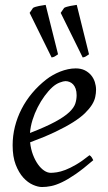

<svg xmlns="http://www.w3.org/2000/svg" viewBox="-20 -732 433 772"><path d="M190.9 -381.8Q174.8 -367.2 159.4 -346.2Q144 -325.2 131.6 -300.8Q119.1 -276.4 110.8 -249.8Q102.5 -223.1 100.6 -197.3Q164.6 -222.2 201.9 -242.4Q239.3 -262.7 258.3 -280.8Q277.3 -298.8 282.7 -315.4Q288.1 -332 288.1 -349.1Q288.1 -364.3 284.2 -375.2Q280.3 -386.2 273.9 -392.8Q267.6 -399.4 259.5 -402.6Q251.5 -405.8 243.2 -405.8Q235.4 -405.8 220.2 -400.1Q205.1 -394.5 190.9 -381.8ZM366.2 -371.1Q366.2 -357.4 363 -342.3Q359.9 -327.1 349.9 -311Q339.8 -294.9 322 -277.3Q304.2 -259.8 274.7 -241Q245.1 -222.2 202.6 -201.9Q160.2 -181.6 101.1 -159.7Q104 -132.3 112.5 -109.9Q121.1 -87.4 132.6 -71.3Q144 -55.2 157.5 -46.1Q170.9 -37.1 184.1 -37.1Q194.3 -37.1 209 -39.3Q223.6 -41.5 242.9 -48.8Q262.2 -56.2 286.4 -70.3Q310.5 -84.5 339.8 -107.9Q345.2 -105 349.4 -98.4Q353.5 -91.8 355 -87.9Q314.9 -53.2 284.2 -32Q253.4 -10.7 229.2 0.7Q205.1 12.2 185.8 16.1Q166.5 20 148.9 20Q132.8 20 112.3 11Q91.8 2 73.7 -17.8Q55.7 -37.6 43.2 -69.6Q30.8 -101.6 30.8 -147.9Q30.8 -186 40 -222.9Q49.3 -259.8 66.7 -293.7Q84 -327.6 109.4 -357.9Q134.8 -388.2 167 -413.1Q178.2 -421.9 192.4 -429.9Q206.5 -438 221.9 -444.1Q237.3 -450.2 253.2 -453.6Q269 -457 284.2 -457Q305.2 -457 320.6 -449.5Q335.9 -441.9 346.2 -429.7Q356.4 -417.5 361.3 -402.1Q366.2 -386.7 366.2 -371.1ZM99.1 -680.2 112.8 -700.2Q116.7 -702.6 123.3 -704.6Q129.9 -706.5 137.2 -708Q144.5 -709.5 151.6 -710.4Q158.7 -711.4 163.6 -712.4L213.4 -513.7Q205.1 -507.8 200 -504.9Q194.8 -502 187.5 -501ZM224.1 -680.2 237.8 -700.2Q241.7 -702.6 248.3 -704.6Q254.9 -706.5 262.2 -708Q269.5 -709.5 276.6 -710.4Q283.7 -711.4 288.6 -712.4L337.9 -513.7Q329.6 -507.8 324.7 -504.9Q319.8 -502 312.5 -501Z"/></svg>

Font: Akkhara
Style: Italic
Weight: 400
Italic angle: -7°
Designer: J. Victor Gaultney
Version: Version 1.00 June 13, 2006, initial release